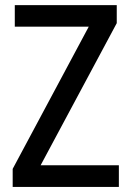

<svg xmlns="http://www.w3.org/2000/svg" viewBox="-20 -734 515 754"><path d="M446.8 0H29.8V-70.8L328.6 -629.4H38.1V-713.9H438.5V-643.1L139.6 -85H446.8Z"/></svg>

Font: Open Sans SemiCondensed Medium
Style: Regular
Weight: 500
Width: 4
Designer: Monotype Design Team
Foundry: Monotype Imaging Inc.
Version: Version 3.000